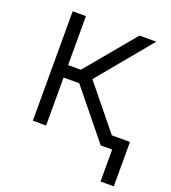

<svg xmlns="http://www.w3.org/2000/svg" viewBox="-128 -631 786 883"><g transform="rotate(20 265.0 -190.0)"><path d="M76.7 0V-535.6H141.6V-295.9H204.1L403.8 -535.6H485.8L268.6 -273.4L490.7 0H408.7L218.3 -234.9H141.6V0ZM464.8 156.2V0H422.9V-61H529.8V156.2Z"/></g></svg>

Font: Inter 20pt Light
Style: Regular
Weight: 300
Version: Version 4.001;git-66647c0bb